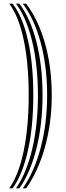

<svg xmlns="http://www.w3.org/2000/svg" viewBox="-20 -820 360 1040"><path d="M121.8 200H103.4Q134.2 156.1 158.7 100.9Q183.1 45.7 200.2 -18.7Q217.3 -83.2 226.3 -155.1Q235.3 -227 235.3 -304Q235.3 -383.1 226.3 -455Q217.3 -527 200.2 -590.2Q183.1 -653.4 158.7 -706.3Q134.2 -759.2 103.4 -800H121.8Q154.2 -757.4 179.8 -703.6Q205.4 -649.8 223.4 -586.6Q241.4 -523.4 250.9 -452.3Q260.3 -381.3 260.3 -304Q260.3 -229 250.9 -158.1Q241.4 -87.2 223.4 -22.8Q205.4 41.7 179.8 97.9Q154.2 154.1 121.8 200ZM85.1 200H66.7Q94.6 160.2 116.6 107Q138.6 53.8 154 -10.7Q169.4 -75.1 177.4 -149.1Q185.4 -223 185.4 -304Q185.4 -386.5 177.4 -460.3Q169.4 -534 154 -597.3Q138.6 -660.7 116.6 -711.8Q94.6 -762.9 66.7 -800H85.1Q114.5 -761 137.8 -709.1Q161 -657.1 177.2 -593.8Q193.4 -530.6 201.9 -457.7Q210.4 -384.7 210.4 -304Q210.4 -225 201.9 -152.1Q193.4 -79.2 177.2 -14.7Q161 49.7 137.8 103.9Q114.5 158.1 85.1 200ZM48.3 200H30Q55.6 164.2 75.3 113.1Q95 62 108.3 -2.5Q121.7 -67.1 128.6 -143Q135.5 -218.9 135.5 -304Q135.5 -390.2 128.6 -465.7Q121.7 -541.3 108.3 -604.5Q95 -667.7 75.3 -717.1Q55.6 -766.5 30 -800H48.3Q75.7 -764.7 96.6 -714.5Q117.5 -664.3 131.7 -601Q145.9 -537.7 153.2 -463Q160.4 -388.4 160.4 -304Q160.4 -220.9 153.2 -146Q145.9 -71.1 131.7 -6.7Q117.5 57.8 96.6 110Q75.7 162.2 48.3 200Z"/></svg>

Font: Big Shoulders Inline Display SC Thin
Style: Regular
Weight: 100
Designer: Patric King
Foundry: XO Type Co
Version: Version 2.002